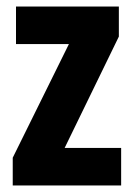

<svg xmlns="http://www.w3.org/2000/svg" viewBox="-20 -568 410 588"><path d="M351 0H19V-85L191 -433H29V-548H344V-456L178 -115H351Z"/></svg>

Font: Noto Sans Bengali ExtraCondensed
Style: Bold
Weight: 700
Width: 2
Designer: Joana Ranito - Universal Thirst; Jelle Bosma - Monotype Design Team
Foundry: Universal Thirst ehf.
Version: Version 3.000; ttfautohint (v1.8.4.7-5d5b)